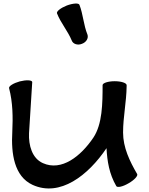

<svg xmlns="http://www.w3.org/2000/svg" viewBox="-20 -1011 839 1078"><path d="M300 -936C321 -882 361 -837 383 -783C390 -764 416 -755 440 -765C465 -774 478 -797 471 -817C449 -871 447 -930 426 -984C422 -995 390 -993 355 -980C320 -966 296 -947 300 -936ZM31 -516C52 -436 53 -353 49 -270C42 -150 59 -21 163 27C317 97 475 -26 578 -179C582 -106 593 -35 633 34C639 44 670 37 702 18C734 0 756 -24 750 -34C708 -106 671 -183 671 -267C671 -354 690 -439 691 -527C691 -527 691 -527 691 -528C691 -529 691 -530 691 -532V-533C691 -545 661 -555 624 -555C587 -555 556 -545 556 -533C556 -431 555 -314 504 -238C434 -134 326 -48 221 -95C160 -122 140 -195 143 -263C149 -360 161 -551 161 -551C158 -562 127 -563 91 -554C55 -544 28 -527 31 -516Z"/></svg>

Font: Nupuram Expanded Bold
Style: Regular
Weight: 700
Width: 7
Designer: Santhosh Thottingal (santhosh.thottingal@gmail.com)
Foundry: SMC
Version: Version 1.000